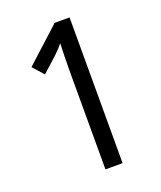

<svg xmlns="http://www.w3.org/2000/svg" viewBox="-134 -850 739 884"><g transform="rotate(-20 236.0 -408.0)"><path d="M313 -51H229V-537Q229 -572 230 -605Q231 -638 232 -668Q219 -651 190 -623L117 -557L70 -610L240 -765H313Z"/></g></svg>

Font: Noto Sans Tamil UI Condensed
Style: Regular
Weight: 400
Width: 3
Designer: Jelle Bosma - Monotype Design Team
Foundry: Monotype Imaging Inc.
Version: Version 2.004; ttfautohint (v1.8.4.7-5d5b)